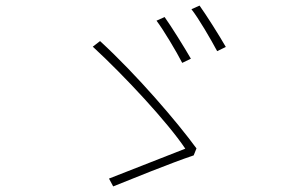

<svg xmlns="http://www.w3.org/2000/svg" viewBox="-20 -744 1040 687"><path d="M569 -683 540 -670C565 -637 611 -560 632 -519L663 -534C640 -574 592 -651 569 -683ZM694 -724 665 -711C691 -678 734 -604 757 -561L788 -576C764 -618 717 -692 694 -724ZM673 -188 683 -213C615 -306 471 -475 338 -597L312 -577C427 -471 580 -306 643 -212C590 -191 433 -130 370 -105L385 -77C445 -101 592 -161 673 -188Z"/></svg>

Font: Noto Sans CJK JP Thin
Style: Regular
Weight: 250
Designer: Ryoko NISHIZUKA (kana & ideographs); Paul D. Hunt (Latin, Greek & Cyrillic); Wenlong ZHANG (bopomofo); Sandoll Communica
Foundry: Adobe Systems Incorporated
Version: Version 1.004;PS 1.004;hotconv 1.0.82;makeotf.lib2.5.63406